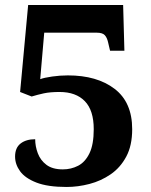

<svg xmlns="http://www.w3.org/2000/svg" viewBox="-20 -734 599 764"><path d="M245 10Q170 10 125 -7.5Q80 -25 60 -52.5Q40 -80 40 -111Q40 -146 62 -163Q84 -180 120 -180Q120 -152 130.5 -124Q141 -96 165 -78Q189 -60 230 -60Q263 -60 291 -74.5Q319 -89 336 -124Q353 -159 353 -220Q353 -295 317.5 -331.5Q282 -368 217 -368Q179 -368 154 -362.5Q129 -357 106 -350L60 -368L92 -714H470L475 -532H418L410 -566Q406 -584 397 -594Q388 -604 364 -604H156L140 -419Q156 -425 187.5 -429.5Q219 -434 250 -434Q366 -434 436 -380.5Q506 -327 506 -220Q506 -155 482.5 -111Q459 -67 420.5 -40.5Q382 -14 336 -2Q290 10 245 10Z"/></svg>

Font: Noto Serif Yezidi
Style: Bold
Weight: 700
Designer: Dalton Maag Ltd
Foundry: Dalton Maag Ltd
Version: Version 1.001; ttfautohint (v1.8.4.7-5d5b)